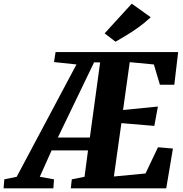

<svg xmlns="http://www.w3.org/2000/svg" viewBox="-120 -1027 1000 1047"><path d="M-100.5 0 -96.5 -49 -29 -63 297 -675.5 174.5 -688.5 183 -743H851.5L830.5 -565H752L719 -675.5L587.5 -688L551 -427L741 -446L721.5 -340.5L542 -355.5L501 -64.5L673.5 -81L741.5 -224L823 -217L786.5 0H266L271.5 -49L341 -63L360 -207H161.5L97 -63L174.5 -49L171 0ZM195.5 -277H370L426 -686.5L393 -687ZM510 -799.5 450.5 -845 598.5 -1007 702 -933Q667.5 -901 633.5 -876.8Q599.5 -852.5 568.2 -834Q537 -815.5 510 -799.5Z"/></svg>

Font: Merriweather 24pt SemiCondensed Black
Style: Italic
Weight: 900
Width: 4
Italic angle: -7.8°
Designer: Eben Sorkin
Foundry: Eben Sorkin
Version: Version 2.101